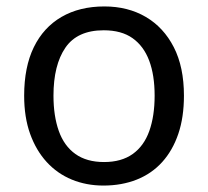

<svg xmlns="http://www.w3.org/2000/svg" viewBox="-20 -566 645 596"><path d="M551 -269Q551 -202 533.5 -150.5Q516 -99 483.5 -63Q451 -27 404.5 -8.5Q358 10 301 10Q248 10 203 -8.5Q158 -27 125 -63Q92 -99 73.5 -150.5Q55 -202 55 -269Q55 -358 85 -419.5Q115 -481 171 -513.5Q227 -546 304 -546Q377 -546 432.5 -513.5Q488 -481 519.5 -419.5Q551 -358 551 -269ZM146 -269Q146 -206 162.5 -159.5Q179 -113 214 -88Q249 -63 303 -63Q357 -63 392 -88Q427 -113 443.5 -159.5Q460 -206 460 -269Q460 -333 443 -378Q426 -423 391.5 -447.5Q357 -472 302 -472Q220 -472 183 -418Q146 -364 146 -269Z"/></svg>

Font: utamil15
Style: Book
Weight: 400
Designer: Jelle Bosma - Monotype Design Team
Foundry: Monotype Imaging Inc.
Version: Version 2.003